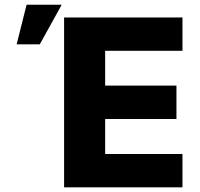

<svg xmlns="http://www.w3.org/2000/svg" viewBox="-20 -802 856 822"><path d="M761.2 0H254.4V-727.1H761.2V-584.5H430.2V-435.5H735.4V-292.5H430.2V-142.6H761.2ZM150.4 -612.3H51.3L93.8 -781.7H244.1Z"/></svg>

Font: My Font
Style: Regular
Weight: 500
Designer: Rasmus Andersson
Foundry: rsms
Version: Version 0.001